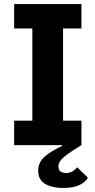

<svg xmlns="http://www.w3.org/2000/svg" viewBox="-20 -718 472 950"><path d="M50 0V-121H140V-577H50V-698H383V-577H292V-121H383V0Q334 30 309.5 48.5Q285 67 277 80Q269 93 269 105Q269 124 280.5 131Q292 138 307 138Q325 138 338.5 130Q352 122 362 110L415 161Q402 185 371 198.5Q340 212 293 212Q260 212 231.5 204Q203 196 186 177.5Q169 159 169 127Q169 85 201 57Q233 29 288 4L287 0Z"/></svg>

Font: IBM Plex Sans Var
Style: Regular
Weight: 400
Designer: Mike Abbink, Paul van der Laan, Pieter van Rosmalen
Foundry: Bold Monday
Version: Version 3.000